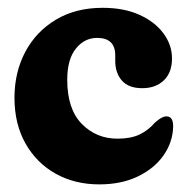

<svg xmlns="http://www.w3.org/2000/svg" viewBox="-20 -474 490 504"><path d="M431.5 -320.5Q431.5 -283.5 410 -263Q388.5 -242.5 353.5 -242.5Q317.5 -242.5 300 -262.5Q282.5 -282.5 282.5 -314.5V-328.5Q282.5 -374.5 235 -374.5Q201.5 -374.5 179 -346.2Q156.5 -318 156.5 -264.5Q156.5 -188 194.5 -149Q232.5 -110 288.5 -110Q323.5 -110 346.5 -121Q369.5 -132 386.5 -152Q398 -162 404.5 -165.2Q411 -168.5 417 -168.5Q435 -168.5 434.5 -141.5Q433.5 -101 409.5 -66.5Q385.5 -32 342.2 -11Q299 10 240.5 10Q176.5 10 126.2 -18Q76 -46 47 -97.2Q18 -148.5 18 -217.5Q18 -284 46.2 -337.5Q74.5 -391 126.5 -422.2Q178.5 -453.5 249.5 -453.5Q305.5 -453.5 346.2 -435Q387 -416.5 409.2 -386.2Q431.5 -356 431.5 -320.5Z"/></svg>

Font: Fraunces 144pt S100
Style: Bold
Weight: 700
Version: Version 1.000; ttfautohint (v1.8.3)